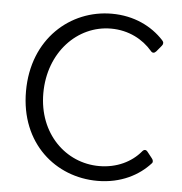

<svg xmlns="http://www.w3.org/2000/svg" viewBox="-49 -684 705 742"><g transform="rotate(5 304.0 -313.0)"><path d="M355.5 11.7C447.3 11.7 516.6 -26.4 559.6 -74.2C564.5 -79.1 563.5 -86.9 557.6 -93.8L539.1 -117.2C532.2 -126 524.4 -125 517.6 -116.2C482.4 -74.2 425.8 -45.9 357.4 -45.9C227.5 -45.9 118.2 -151.4 118.2 -307.6C118.2 -466.8 227.5 -579.1 357.4 -579.1C426.8 -579.1 482.4 -547.9 517.6 -506.8C524.4 -498 532.2 -499 539.1 -506.8L558.6 -530.3C564.5 -537.1 564.5 -544.9 557.6 -551.8C511.7 -601.6 442.4 -636.7 355.5 -636.7C195.3 -636.7 50.8 -513.7 50.8 -309.6C50.8 -106.4 194.3 11.7 355.5 11.7Z"/></g></svg>

Font: Ed Sans Neue Light
Style: Regular
Weight: 300
Designer: Stephen Hutchings
Version: Version 1.004;PS 001.004;hotconv 1.0.88;makeotf.lib2.5.64775